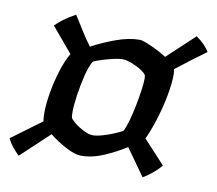

<svg xmlns="http://www.w3.org/2000/svg" viewBox="-74 -606 716 633"><g transform="rotate(10 283.5 -289.5)"><path d="M26 -44Q14 -56 3.5 -69Q-7 -82 -13 -96L87 -170Q85 -182 85 -198Q85 -228 91.5 -266Q98 -304 109.5 -341Q121 -378 136 -404L66 -487Q75 -497 92.5 -510Q110 -523 132 -535Q144 -517 159.5 -491.5Q175 -466 195 -439Q232 -459 274.5 -474.5Q317 -490 354 -490Q363 -490 391.5 -477.5Q420 -465 445 -449L536 -534Q553 -522 564.5 -509.5Q576 -497 580 -489Q555 -471 530 -452Q505 -433 481 -414Q483 -406 483 -397Q483 -366 475 -324Q467 -282 454 -241Q441 -200 428 -173L500 -95Q491 -83 474.5 -69Q458 -55 441 -45L377 -135Q344 -114 305 -97Q266 -80 229 -80Q207 -80 175.5 -97Q144 -114 121 -133ZM255 -153Q268 -153 288.5 -159Q309 -165 327.5 -173Q346 -181 352 -185Q359 -197 366 -221.5Q373 -246 378.5 -274Q384 -302 387.5 -327Q391 -352 391 -366Q391 -374 390 -377Q388 -383 374 -392.5Q360 -402 341 -409.5Q322 -417 307 -417Q298 -417 279.5 -413Q261 -409 242 -403Q223 -397 213 -392Q202 -374 194 -341Q186 -308 181 -273.5Q176 -239 176 -218Q176 -206 177 -200Q178 -194 192 -182.5Q206 -171 224 -162Q242 -153 255 -153Z"/></g></svg>

Font: Texturina 72pt 72pt SemiBold
Style: Italic
Weight: 600
Italic angle: -11°
Designer: Guillermo Torres Carreño
Foundry: Omnibus-Type
Version: Version 1.002; ttfautohint (v1.8.3)